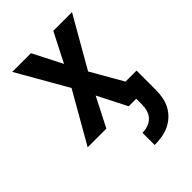

<svg xmlns="http://www.w3.org/2000/svg" viewBox="-218 -616 936 936"><g transform="rotate(-45 250.0 -148.5)"><path d="M283 223V139Q303 139 322 132.5Q341 126 354.5 112Q368 98 373.5 78.5Q379 59 379 39V0H327L250 -151L173 0H44L193 -260L44 -520H173L250 -369L327 -520H456L307 -260L401 -96H477V39Q477 64 472 89.5Q467 115 455 137Q443 159 424 176.5Q405 194 382 204.5Q359 215 333.5 219Q308 223 283 223Z"/></g></svg>

Font: Iosevka Term
Style: Bold
Weight: 700
Monospace: yes
Designer: Belleve Invis
Foundry: Belleve Invis
Version: Version 30.0.1